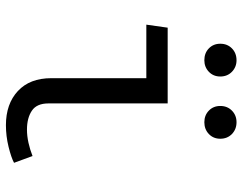

<svg xmlns="http://www.w3.org/2000/svg" viewBox="-106 -709 827 655"><g transform="rotate(90 307.5 -381.5)"><path d="M246.7 -467.2H64.1L74.4 -540H332.8V-133.3Q332.8 -93.3 357.7 -76.7Q382.6 -60 422.1 -60Q443.6 -60 466.9 -65.1Q490.3 -70.3 512.3 -79L535.4 -15.9Q517.4 -6.2 480.8 2.8Q444.1 11.8 407.2 11.8Q334.4 11.8 290.5 -29Q246.7 -69.7 246.7 -143.1ZM185.6 -665.1Q161 -665.1 145.1 -680.5Q129.2 -695.9 129.2 -719.5Q129.2 -743.6 145.1 -759.2Q161 -774.9 185.6 -774.9Q208.7 -774.9 224.9 -759.2Q241 -743.6 241 -719.5Q241 -695.9 224.9 -680.5Q208.7 -665.1 185.6 -665.1ZM396.9 -665.1Q373.3 -665.1 357.4 -680.5Q341.5 -695.9 341.5 -719.5Q341.5 -743.6 357.4 -759.2Q373.3 -774.9 396.9 -774.9Q421 -774.9 437.2 -759.2Q453.3 -743.6 453.3 -719.5Q453.3 -695.9 437.2 -680.5Q421 -665.1 396.9 -665.1Z"/></g></svg>

Font: FiraCode Nerd Font
Style: Regular
Weight: 400
Designer: Carrois Corporate, Edenspiekermann AG, Nikita Prokopov
Foundry: Carrois Corporate, Edenspiekermann AG, Nikita Prokopov
Version: Version 6.002;Nerd Fonts 2.1.0